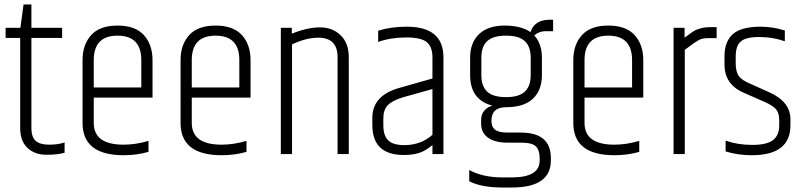

<svg xmlns="http://www.w3.org/2000/svg" viewBox="-20 -687 3574 856"><path d="M120 -667V-563H257V-518H120V-116Q120 -76 139 -59Q158 -42 199 -42Q240 -42 268 -52V-6Q238 3 186.5 3Q135 3 102.5 -27.5Q70 -58 70 -116V-518H5V-563H71L85 -667Z M348 -139V-419Q348 -488 386.5 -530.5Q425 -573 504 -573Q583 -573 621.5 -530.5Q660 -488 660 -419V-252H398V-139Q398 -42 531 -42Q585 -42 642 -59V-10Q591 5 531 5Q348 5 348 -139ZM398 -297H610V-419Q610 -528 504 -528Q398 -528 398 -419Z M785 -139V-419Q785 -488 823.5 -530.5Q862 -573 941 -573Q1020 -573 1058.5 -530.5Q1097 -488 1097 -419V-252H835V-139Q835 -42 968 -42Q1022 -42 1079 -59V-10Q1028 5 968 5Q785 5 785 -139ZM835 -297H1047V-419Q1047 -528 941 -528Q835 -528 835 -419Z M1281 -537Q1351 -565 1406.5 -565Q1462 -565 1498.5 -530Q1535 -495 1535 -432V0H1485V-432Q1485 -519 1399 -519Q1345 -519 1282 -489V0H1232V-563H1281Z M1689 -160V-129Q1689 -83 1710.5 -61.5Q1732 -40 1783 -40Q1856 -40 1908 -86V-290L1776 -253Q1727 -238 1708 -217Q1689 -196 1689 -160ZM1793 -568Q1957 -568 1957 -432V0H1908V-40Q1889 -25 1875 -17Q1840 4 1780 4Q1640 4 1640 -130V-162Q1640 -261 1760 -295L1908 -337V-432Q1908 -477 1883.5 -498.5Q1859 -520 1790.5 -520Q1722 -520 1666 -500V-550Q1722 -568 1793 -568Z M2446 -548H2413Q2383 -548 2362 -529Q2396 -492 2396 -430V-352Q2396 -285 2356 -247Q2316 -209 2236 -209Q2171 -209 2171 -148Q2171 -121 2187.5 -108.5Q2204 -96 2243 -96H2302Q2436 -96 2436 18V28Q2436 149 2262 149H2221Q2126 149 2072 121V71Q2133 104 2221 104H2261Q2386 104 2386 29V18Q2386 -17 2369.5 -34Q2353 -51 2303 -51H2243Q2187 -51 2156 -73Q2125 -95 2125 -136V-152Q2125 -177 2139 -193.5Q2153 -210 2175 -216Q2076 -242 2076 -352V-430Q2076 -497 2116 -535Q2156 -573 2229.5 -573Q2303 -573 2345 -544Q2363 -599 2431 -599H2446ZM2346 -352V-430Q2346 -479 2320 -503.5Q2294 -528 2236 -528Q2178 -528 2152 -503.5Q2126 -479 2126 -430V-352Q2126 -303 2152 -278.5Q2178 -254 2236 -254Q2294 -254 2320 -278.5Q2346 -303 2346 -352Z M2536 -139V-419Q2536 -488 2574.5 -530.5Q2613 -573 2692 -573Q2771 -573 2809.5 -530.5Q2848 -488 2848 -419V-252H2586V-139Q2586 -42 2719 -42Q2773 -42 2830 -59V-10Q2779 5 2719 5Q2536 5 2536 -139ZM2586 -297H2798V-419Q2798 -528 2692 -528Q2586 -528 2586 -419Z M3148 -566H3175V-517H3139Q3109 -517 3094 -507.5Q3079 -498 3074 -495Q3069 -492 3055 -481Q3041 -470 3033 -465V0H2983V-563H3032V-519Q3048 -530 3056 -536.5Q3064 -543 3073.5 -548.5Q3083 -554 3089 -556Q3095 -558 3105 -561Q3122 -566 3148 -566Z M3210 -435Q3210 -502 3247.5 -535Q3285 -568 3371 -568Q3426 -568 3479 -551V-503Q3425 -522 3365 -522Q3305 -522 3282.5 -502Q3260 -482 3260 -435V-405Q3260 -367 3274 -348Q3288 -329 3324 -314L3411 -275Q3504 -233 3504 -155V-128Q3504 5 3332 5Q3268 5 3215 -12V-60Q3269 -41 3334 -41Q3399 -41 3426.5 -62.5Q3454 -84 3454 -128V-151Q3454 -182 3440.5 -199Q3427 -216 3388 -233L3297 -273Q3210 -310 3210 -399Z"/></svg>

Font: Khand Light
Style: Regular
Weight: 300
Designer: Devanagari: Sanchit Sawaria, Jyotish Sonowal; Latin: Satya Rajpurohit
Foundry: Indian Type Foundry
Version: Version 1.101;PS 1.0;hotconv 1.0.78;makeotf.lib2.5.61930; tt